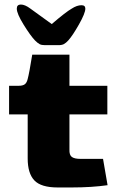

<svg xmlns="http://www.w3.org/2000/svg" viewBox="-20 -826 514 846"><path d="M102 -128V-322H20V-448H62Q80 -448 89 -454.5Q98 -461 102 -478Q109 -504 122 -585H286V-448H453V-322H286V-167Q285 -143 296.5 -134.5Q308 -126 334 -126H434L454 -10Q384 0 296 0H234Q161 0 131.5 -31Q102 -62 102 -128ZM72 -806Q90 -806 114 -788L208 -720Q271 -774 296 -788Q319 -803 339 -803Q356 -803 356 -788Q356 -768 328 -718.5Q300 -669 281 -648Q271 -637 262 -632Q253 -627 238 -627H178Q163 -627 154.5 -631.5Q146 -636 134 -648Q114 -669 84 -717.5Q54 -766 54 -788Q54 -806 72 -806Z"/></svg>

Font: Gold Bold
Style: Regular
Weight: 400
Designer: jaiki
Version: Version 1.000